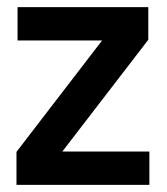

<svg xmlns="http://www.w3.org/2000/svg" viewBox="-20 -516 466 536"><path d="M26 0V-92L265 -403H29V-496H394V-405L154 -93H397V0Z"/></svg>

Font: Rethink Sans SemiBold
Style: Regular
Weight: 600
Designer: The Rethink Sans project authors (Hans Thiessen). DM Sans designed by Colophon Foundry.
Foundry: Rethink Communications LLC
Version: Version 1.001